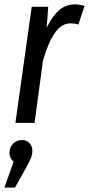

<svg xmlns="http://www.w3.org/2000/svg" viewBox="-35 -558 404 872"><path d="M349 -531 321 -447Q301 -452 286 -452Q245 -452 214.5 -409Q184 -366 160 -282L122 0H35L109 -527H184L177 -432Q203 -485 233 -511.5Q263 -538 306 -538Q326 -538 349 -531ZM112 126Q112 144 105.5 160Q99 176 79 212L33 294H-15L27 176Q18 169 13 158.5Q8 148 8 136Q8 111 24.5 94.5Q41 78 64 78Q87 78 99.5 92.5Q112 107 112 126Z"/></svg>

Font: Fira Sans Extra Condensed
Style: Italic
Weight: 400
Width: 3
Italic angle: -8°
Designer: Carrois Corporate & Edenspiekermann AG
Foundry: Carrois Corporate GbR & Edenspiekermann AG
Version: Version 4.203